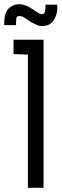

<svg xmlns="http://www.w3.org/2000/svg" viewBox="-44 -888 291 908"><path d="M171 -866V-851Q171 -841 168 -831Q165 -821 154 -821Q146 -821 135 -828Q124 -835 121 -837Q111 -844 101.5 -850Q92 -856 82 -860Q65 -868 45.5 -868Q26 -868 11 -858Q-3 -851 -10.5 -838.5Q-18 -826 -21 -812Q-24 -798 -24 -784V-769H32V-784Q32 -791 33 -799.5Q34 -808 41 -811Q48 -814 56.5 -811.5Q65 -809 72 -804Q79 -800 88.5 -793Q98 -786 105 -782Q117 -776 129 -770.5Q141 -765 155 -765Q192 -765 209.5 -791.5Q227 -818 227 -851V-866ZM20 -632 88 -630V0H162V-700H20Z"/></svg>

Font: Advent Pro Medium
Style: Regular
Weight: 500
Designer: VivaRado, Andreas Kalpakidis
Foundry: VivaRado, Andreas Kalpakidis
Version: Version 3.000